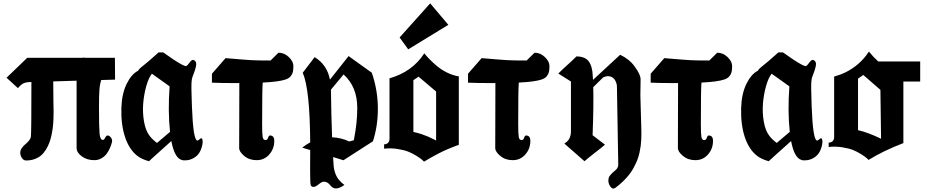

<svg xmlns="http://www.w3.org/2000/svg" viewBox="-20 -953 5517 1143"><path d="M542 0.5Q498 0.5 467 -22.2Q436 -44.9 436 -71.8V-472.7L296.9 -468.3Q297.9 -382.3 297.9 -352.1Q297.9 -346.7 298.3 -326.7Q298.8 -306.6 299.1 -290Q299.3 -273.4 298.3 -247.1Q297.4 -220.7 294.9 -199Q292.5 -177.2 287.1 -150.9Q281.7 -124.5 273.9 -103.8Q266.1 -83 253.4 -62.3Q240.7 -41.5 224.6 -27.8Q208.5 -14.2 185.5 -5.9Q162.6 2.4 135.3 2.4Q120.6 2.4 110.6 -12.2Q100.6 -26.9 100.6 -44.4Q100.6 -58.6 109.9 -71.8Q119.1 -85 130.6 -94Q142.1 -103 152.3 -115.7Q162.6 -128.4 164.1 -141.1Q167 -171.9 167 -464.8Q135.3 -464.4 119.6 -456.8Q104 -449.2 86.9 -428.2L19 -490.2L142.1 -608.9H189H293.9H471.2L480 -610.8Q480.5 -610.4 481.2 -609.9Q481.9 -609.4 482.4 -608.9H664.1L665 -479L582.5 -476.6Q573.7 -448.7 571.5 -413.6Q569.3 -378.4 569.3 -312Q569.3 -194.3 572.8 -157.2Q576.2 -120.1 592.3 -120.1Q600.1 -120.1 606.4 -133.3Q612.8 -146.5 619.6 -146.5Q629.9 -146.5 638.7 -136.2Q647.5 -126 647.5 -112.8Q647.5 -109.9 644.5 -99.1Q641.6 -88.4 634 -71Q626.5 -53.7 615.2 -38.1Q604 -22.5 584.7 -11Q565.4 0.5 542 0.5Z M951.7 -641.1Q951.7 -641.1 1012.2 -599.1Q1080.1 -554.2 1089.8 -560.1Q1093.8 -562.5 1099.1 -568.8Q1104.5 -575.2 1108.9 -581.1Q1113.3 -586.9 1118.4 -591.8Q1123.5 -596.7 1129.4 -596.4Q1135.3 -596.2 1141.6 -589.8Q1147 -584.5 1147.9 -576.2Q1148.9 -567.9 1146.2 -556.2Q1143.6 -544.4 1140.6 -535.4Q1137.7 -526.4 1132.6 -512.9Q1127.4 -499.5 1125.5 -494.1Q1124 -490.2 1123 -485.4Q1122.1 -480.5 1121.3 -473.4Q1120.6 -466.3 1120.1 -460.2Q1119.6 -454.1 1119.6 -443.4Q1119.6 -432.6 1119.6 -425Q1119.6 -417.5 1120.1 -402.8Q1120.6 -388.2 1120.8 -378.7Q1121.1 -369.1 1121.6 -350.1Q1122.1 -331.1 1122.6 -318.8Q1129.9 -118.2 1154.8 -116.2Q1159.7 -116.2 1167.7 -123.8Q1175.8 -131.3 1179.7 -129.9Q1186.5 -127 1186.5 -107.9Q1185.5 -83 1172.9 -55.2Q1160.2 -27.3 1132.8 -12.2Q1114.3 -1.5 1092.8 1Q1071.3 3.4 1061.5 -1Q1019 -12.7 1000 -113.3Q985.4 -100.1 958 -75.7Q930.7 -51.3 908.4 -31.2Q886.2 -11.2 866.7 6.8Q820.8 -5.9 795.4 -26.9Q748 -64.9 723.9 -138.7Q699.7 -212.4 702.6 -311Q705.1 -394 733.6 -452.9Q762.2 -511.7 801.8 -531.7Q808.1 -543 819.8 -551.8Q837.4 -565.4 863.5 -587.6Q889.6 -609.9 906.7 -625.5L923.8 -641.1ZM884.3 -514.2Q864.7 -489.7 850.8 -440.4Q836.9 -391.1 832.5 -336.7Q828.1 -282.2 837.6 -228Q847.2 -173.8 871.6 -143.1Q879.9 -132.3 890.6 -122.1Q901.4 -111.8 908.2 -106.9L914.6 -102.1L992.2 -168Q979 -290 989.7 -439Q958 -462.4 884.3 -514.2Z M1241.7 -514.2 1322.8 -606.9Q1441.9 -596.7 1479.2 -594.7Q1516.6 -592.8 1590.8 -592.8L1637.7 -639.2Q1672.9 -639.2 1699.7 -613Q1726.6 -586.9 1726.6 -560.1Q1726.6 -537.6 1723.4 -524.2Q1720.2 -510.7 1710 -498.5Q1699.7 -486.3 1679.2 -479.5Q1658.7 -472.7 1626.2 -468.3Q1593.8 -463.9 1543.9 -461.4Q1540.5 -421.4 1540.5 -212.9Q1540.5 -156.2 1543.7 -137.7Q1546.9 -119.1 1561 -119.1Q1571.3 -119.1 1575.9 -132.8Q1580.6 -146.5 1586.9 -146.5Q1612.8 -146.5 1612.8 -114.3Q1612.8 -67.4 1583 -33.4Q1553.2 0.5 1507.8 0.5Q1463.9 0.5 1433.8 -24.7Q1403.8 -49.8 1403.8 -71.8L1404.8 -458.5H1366.7Q1293 -458.5 1241.7 -460.9Z M1846.7 159.7Q1832 159.7 1829.1 146Q1826.2 132.3 1826.2 57.6Q1826.2 43 1826.4 3.7Q1826.7 -35.6 1826.7 -59.6L1779.3 -74.2Q1800.3 -91.3 1826.7 -105.5Q1824.7 -422.4 1782.2 -520L1853 -612.8Q1926.8 -568.4 1944.3 -479L2055.2 -619.1L2193.4 -520Q2229.5 -415 2229.5 -306.2Q2229.5 -202.6 2200.2 -111.8L2024.4 1L1962.9 -18.1Q1964.8 16.6 1966.3 34.2Q1969.2 66.9 1982.7 94.7Q1996.1 122.6 2030.3 147.9Q2001 168.9 1979.5 168.9Q1968.3 168.9 1959.2 162.6Q1950.2 156.2 1944.8 148.7Q1939.5 141.1 1929.9 134.8Q1920.4 128.4 1908.7 128.4Q1896 128.4 1877.4 144Q1858.9 159.7 1846.7 159.7ZM1957 -135.7Q2011.7 -133.3 2059.1 -110.8L2086.4 -118.2Q2106.9 -220.7 2106.9 -310.1Q2106.9 -436.5 2025.4 -509.8L1950.2 -419.4V-414.1Q1951.7 -275.9 1957 -135.7Z M2648.9 -805.2 2410.2 -659.2 2358.9 -730 2541 -933.1ZM2576.2 -408.2 2471.7 -496.6 2440.9 -475.6V-167.5Q2467.3 -162.1 2491.5 -153.8Q2515.6 -145.5 2528.8 -139.6Q2542 -133.8 2557.1 -126Q2572.3 -118.2 2576.2 -116.7ZM2298.8 -126.5V-486.8Q2435.1 -525.4 2505.9 -635.7Q2518.6 -619.6 2535.2 -602.3Q2551.8 -585 2578.9 -561.8Q2606 -538.6 2640.9 -521.2Q2675.8 -503.9 2711.4 -498.5V-90.8Q2708.5 -89.8 2695.8 -85.2Q2683.1 -80.6 2678.7 -78.6Q2674.3 -76.7 2661.9 -71.8Q2649.4 -66.9 2641.8 -63.5Q2634.3 -60.1 2621.1 -54.2Q2607.9 -48.3 2596.4 -42.2Q2585 -36.1 2570.1 -28.3Q2555.2 -20.5 2538.8 -11Q2522.5 -1.5 2504.4 9.3Q2498 2.9 2490.5 -3.7Q2482.9 -10.3 2459.5 -25.1Q2436 -40 2410.9 -50Q2385.7 -60.1 2346.4 -66.2Q2307.1 -72.3 2266.6 -67.9V-93.8Q2280.8 -93.8 2289.8 -102.5Q2298.8 -111.3 2298.8 -126.5Z M2766.1 -514.2 2847.2 -606.9Q2966.3 -596.7 3003.7 -594.7Q3041 -592.8 3115.2 -592.8L3162.1 -639.2Q3197.3 -639.2 3224.1 -613Q3251 -586.9 3251 -560.1Q3251 -537.6 3247.8 -524.2Q3244.6 -510.7 3234.4 -498.5Q3224.1 -486.3 3203.6 -479.5Q3183.1 -472.7 3150.6 -468.3Q3118.2 -463.9 3068.4 -461.4Q3064.9 -421.4 3064.9 -212.9Q3064.9 -156.2 3068.1 -137.7Q3071.3 -119.1 3085.4 -119.1Q3095.7 -119.1 3100.3 -132.8Q3105 -146.5 3111.3 -146.5Q3137.2 -146.5 3137.2 -114.3Q3137.2 -67.4 3107.4 -33.4Q3077.6 0.5 3032.2 0.5Q2988.3 0.5 2958.3 -24.7Q2928.2 -49.8 2928.2 -71.8L2929.2 -458.5H2891.1Q2817.4 -458.5 2766.1 -460.9Z M3303.7 -515.1Q3319.8 -532.2 3357.7 -566.2Q3395.5 -600.1 3411.6 -617.2Q3450.2 -617.2 3472.7 -600.1Q3499 -579.6 3506.8 -525.9Q3508.8 -510.3 3510.3 -477.5Q3646 -603 3671.9 -627Q3727.5 -600.1 3756.8 -559.1Q3794.9 -507.8 3793.5 -478Q3792 -407.2 3792.2 -385.3Q3792.5 -363.3 3794.4 -306.9Q3796.4 -250.5 3796.9 -219.2Q3796.9 -212.4 3797.6 -191.7Q3798.3 -170.9 3798.3 -158.7Q3798.3 -146.5 3797.4 -123.5Q3796.4 -100.6 3794.2 -84.2Q3792 -67.9 3786.9 -43.9Q3781.7 -20 3774.2 -1.2Q3766.6 17.6 3754.6 41Q3742.7 64.5 3727.5 84Q3712.4 103.5 3690.9 124.8Q3669.4 146 3643.6 165Q3626.5 177.2 3612.3 155.8Q3598.6 135.3 3602.5 111.3Q3604 101.6 3608.9 95.2Q3617.2 84 3627.4 74.5Q3637.7 64.9 3643.8 60.3Q3649.9 55.7 3654.8 47.9Q3659.7 40 3660.6 29.8L3652.8 -430.2Q3652.8 -442.4 3651.9 -449.2Q3642.1 -488.8 3614.7 -497.1Q3594.2 -503.9 3570.8 -492.2Q3561 -482.9 3541.3 -463.4Q3521.5 -443.8 3511.7 -434.1Q3514.6 -326.2 3507.8 -147.9Q3575.7 -96.2 3581.5 -91.8Q3564 -76.2 3521.5 -43.5Q3479 -10.7 3459.5 6.8Q3439.5 -11.2 3399.7 -45.7Q3359.9 -80.1 3339.8 -98.1Q3361.8 -112.8 3368.7 -127Q3378.9 -147 3378.9 -168.9V-467.8Q3326.2 -500.5 3303.7 -515.1Z M3853.5 -514.2 3934.6 -606.9Q4053.7 -596.7 4091.1 -594.7Q4128.4 -592.8 4202.6 -592.8L4249.5 -639.2Q4284.7 -639.2 4311.5 -613Q4338.4 -586.9 4338.4 -560.1Q4338.4 -537.6 4335.2 -524.2Q4332 -510.7 4321.8 -498.5Q4311.5 -486.3 4291 -479.5Q4270.5 -472.7 4238 -468.3Q4205.6 -463.9 4155.8 -461.4Q4152.3 -421.4 4152.3 -212.9Q4152.3 -156.2 4155.5 -137.7Q4158.7 -119.1 4172.9 -119.1Q4183.1 -119.1 4187.7 -132.8Q4192.4 -146.5 4198.7 -146.5Q4224.6 -146.5 4224.6 -114.3Q4224.6 -67.4 4194.8 -33.4Q4165 0.5 4119.6 0.5Q4075.7 0.5 4045.7 -24.7Q4015.6 -49.8 4015.6 -71.8L4016.6 -458.5H3978.5Q3904.8 -458.5 3853.5 -460.9Z M4641.1 -641.1Q4641.1 -641.1 4701.7 -599.1Q4769.5 -554.2 4779.3 -560.1Q4783.2 -562.5 4788.6 -568.8Q4793.9 -575.2 4798.3 -581.1Q4802.7 -586.9 4807.9 -591.8Q4813 -596.7 4818.8 -596.4Q4824.7 -596.2 4831.1 -589.8Q4836.4 -584.5 4837.4 -576.2Q4838.4 -567.9 4835.7 -556.2Q4833 -544.4 4830.1 -535.4Q4827.1 -526.4 4822 -512.9Q4816.9 -499.5 4814.9 -494.1Q4813.5 -490.2 4812.5 -485.4Q4811.5 -480.5 4810.8 -473.4Q4810.1 -466.3 4809.6 -460.2Q4809.1 -454.1 4809.1 -443.4Q4809.1 -432.6 4809.1 -425Q4809.1 -417.5 4809.6 -402.8Q4810.1 -388.2 4810.3 -378.7Q4810.5 -369.1 4811 -350.1Q4811.5 -331.1 4812 -318.8Q4819.3 -118.2 4844.2 -116.2Q4849.1 -116.2 4857.2 -123.8Q4865.2 -131.3 4869.1 -129.9Q4876 -127 4876 -107.9Q4875 -83 4862.3 -55.2Q4849.6 -27.3 4822.3 -12.2Q4803.7 -1.5 4782.2 1Q4760.7 3.4 4751 -1Q4708.5 -12.7 4689.5 -113.3Q4674.8 -100.1 4647.5 -75.7Q4620.1 -51.3 4597.9 -31.2Q4575.7 -11.2 4556.2 6.8Q4510.3 -5.9 4484.9 -26.9Q4437.5 -64.9 4413.3 -138.7Q4389.2 -212.4 4392.1 -311Q4394.5 -394 4423.1 -452.9Q4451.7 -511.7 4491.2 -531.7Q4497.6 -543 4509.3 -551.8Q4526.9 -565.4 4553 -587.6Q4579.1 -609.9 4596.2 -625.5L4613.3 -641.1ZM4573.7 -514.2Q4554.2 -489.7 4540.3 -440.4Q4526.4 -391.1 4522 -336.7Q4517.6 -282.2 4527.1 -228Q4536.6 -173.8 4561 -143.1Q4569.3 -132.3 4580.1 -122.1Q4590.8 -111.8 4597.7 -106.9L4604 -102.1L4681.6 -168Q4668.5 -290 4679.2 -439Q4647.5 -462.4 4573.7 -514.2Z M5225.1 -127 5221.2 -418 5119.1 -506.8 5087.9 -484.9V-178.2Q5120.1 -170.9 5154.8 -157.5Q5189.5 -144 5207.3 -135.3Q5225.1 -126.5 5225.1 -127ZM5357.9 -101.1Q5238.8 -55.7 5150.9 -1Q5145 -6.8 5137.9 -13.2Q5130.9 -19.5 5107.2 -34.7Q5083.5 -49.8 5058.6 -59.8Q5033.7 -69.8 4994.1 -76.2Q4954.6 -82.5 4913.1 -78.1V-104Q4927.2 -104 4936 -111.8Q4945.8 -120.6 4945.8 -137.2V-497.1Q4986.3 -508.8 5011.7 -521.5Q5099.6 -564.5 5152.8 -646Q5176.8 -615.7 5208.5 -586.9H5458V-467.8H5357.9Z"/></svg>

Font: KJV1611
Style: Regular
Weight: 400
Version: Version 3.6.1